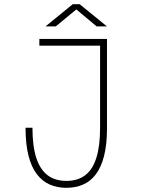

<svg xmlns="http://www.w3.org/2000/svg" viewBox="-20 -886 690 917"><path d="M297 11Q253.5 11 217.8 -4.5Q182 -20 156 -54Q130 -88 116 -142.8Q102 -197.5 102 -276H135Q135 -188.5 153.2 -132.2Q171.5 -76 207.5 -49Q243.5 -22 297 -22Q351 -22 386.8 -49Q422.5 -76 440.2 -132.2Q458 -188.5 458 -276V-668H168V-700H491V-274Q491 -196.5 477.2 -142Q463.5 -87.5 438 -53.8Q412.5 -20 376.8 -4.5Q341 11 297 11ZM197.5 -760 327.5 -866H360.5L490.5 -760H441.5L344.5 -841L246.5 -760Z"/></svg>

Font: Trispace Thin Thin
Style: Regular
Weight: 250
Version: Version 1.210